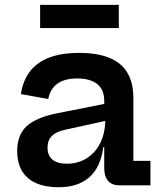

<svg xmlns="http://www.w3.org/2000/svg" viewBox="-20 -776 680 804"><path d="M479 0Q449 0 432.8 -18.5Q416.5 -37 416.5 -71V-196.5L426.5 -216.5L421 -277.5L416.5 -312.5V-353.5Q416.5 -385 403.5 -405.8Q390.5 -426.5 365.2 -437Q340 -447.5 304 -447.5Q252 -447.5 221.2 -426.2Q190.5 -405 182 -361.5L67.5 -382Q76 -438.5 105.5 -477Q135 -515.5 186.2 -535Q237.5 -554.5 312 -554.5Q386.5 -554.5 437 -534.2Q487.5 -514 513 -472Q538.5 -430 538.5 -365.5V-102.5H610V0ZM226 8Q140.5 8 96.2 -31Q52 -70 52 -143.5Q52 -212 92.5 -248.5Q133 -285 223.5 -302.5L445.5 -346.5V-275L252 -232.5Q214.5 -224.5 196.8 -206.2Q179 -188 179 -158Q179 -124.5 199.8 -107.5Q220.5 -90.5 259.5 -90.5Q307 -90.5 343.5 -113.5Q380 -136.5 400.5 -178.5Q421 -220.5 421 -277.5L446.5 -159.5H412.5Q401.5 -75.5 354 -33.8Q306.5 8 226 8ZM477.5 -755.5V-658.5H148V-755.5Z"/></svg>

Font: Hepta Slab ExtraLight SemiBold
Style: Regular
Weight: 600
Version: Version 1.102